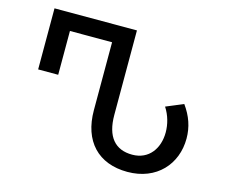

<svg xmlns="http://www.w3.org/2000/svg" viewBox="-102 -851 1170 999"><g transform="rotate(15 483.5 -352.0)"><path d="M660 10C817 10 913 -99 913 -237C913 -299 894 -354 855 -408L762 -369C788 -329 800 -283 800 -240C800 -154 751 -83 661 -83C569 -83 518 -141 518 -259V-714H74V-385H182V-621H409V-255C409 -89 502 10 660 10Z"/></g></svg>

Font: Noto Sans Georgian Medium
Style: Regular
Weight: 500
Designer: Monotype Design Team, Akaki Razmadze
Foundry: Google LLC
Version: Version 2.005